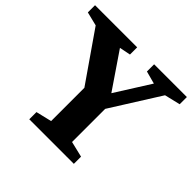

<svg xmlns="http://www.w3.org/2000/svg" viewBox="-180 -879 1057 1057"><g transform="rotate(45 348.5 -350.0)"><path d="M-9 -644V-700H319V-644L254 -631L397 -421L525 -624L451 -644V-700H706V-644L614 -622L434 -336V-78L526 -56V0H179V-56L271 -78V-337L72 -624Z"/></g></svg>

Font: Volkhov
Style: Bold
Weight: 700
Designer: Cyreal (www.cyreal.org)
Foundry: Cyreal (www.cyreal.org)
Version: Version 1.010